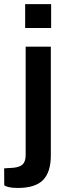

<svg xmlns="http://www.w3.org/2000/svg" viewBox="-40 -760 342 950"><path d="M48 170Q20.5 170 3.8 166Q-13 162 -19 156.5L-19.5 73L27 70Q60 66.5 73.5 52Q87 37.5 87 6.5V-529H211.5V9Q211.5 91.5 173 130.8Q134.5 170 48 170ZM84.5 -739.5H213V-621.5H84.5Z"/></svg>

Font: 1883 Sans SemiBold
Style: Regular
Weight: 600
Designer: 1883 Sans project is a fork of Public Sans.
Version: Version 1.009